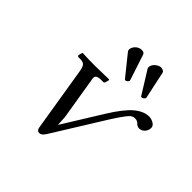

<svg xmlns="http://www.w3.org/2000/svg" viewBox="-174 -811 972 972"><g transform="rotate(45 312.0 -324.5)"><path d="M408.2 -293.9Q459 -376 498.3 -408.9Q537.6 -441.9 576.2 -441.9Q591.8 -441.9 607.9 -432.6Q624 -423.3 624 -407.2Q624 -401.9 623 -398.9Q619.1 -381.8 607.2 -372.3Q595.2 -362.8 583 -362.8Q567.4 -362.8 557.1 -375Q547.4 -384.8 529.8 -384.8Q520.5 -384.8 511.7 -379.4Q502.9 -374 490.2 -357.4Q477.5 -340.8 470.9 -330.8Q464.4 -320.8 444.8 -291L271 -11.2Q256.8 11.2 241.2 11.2Q224.6 11.2 221.2 -8.8L165 -354Q161.1 -380.4 152.6 -390.6Q144 -400.9 123 -400.9H111.8Q107.4 -400.9 105 -403.3Q102.5 -405.8 103 -409.2L107.9 -429.2L110.8 -431.2Q164.1 -429.2 198.2 -429.2L297.9 -431.2L301.8 -429.2L296.9 -409.2Q293.9 -400.9 287.1 -400.9H270Q241.7 -400.9 236.8 -384.8Q235.8 -377.4 240.2 -356L275.9 -138.2L278.8 -85ZM397 -623Q400.9 -637.7 415 -648.9Q429.2 -660.2 443.8 -660.2Q447.3 -660.2 448.2 -659.2Q463.9 -657.7 466.8 -646L498 -500V-496.1Q496.6 -491.7 490.7 -487.3Q484.9 -482.9 480 -482.9Q475.6 -482.9 474.1 -485.8L398.9 -606.9Q395 -614.3 397 -623ZM264.2 -617.2Q268.6 -632.8 281.7 -643.3Q294.9 -653.8 311 -653.8Q328.1 -653.8 332 -642.1L377.9 -502.9V-500Q376.5 -493.7 371.1 -490.2Q365.2 -485.8 360.8 -485.8Q356.9 -485.8 355 -488.8L267.1 -598.1Q263.2 -603.5 263.2 -609.9Q263.2 -611.3 263.7 -613.8Q264.2 -616.2 264.2 -617.2Z"/></g></svg>

Font: Common Serif
Style: Bold Italic
Weight: 700
Italic angle: -12°
Designer: Philipp H. Poll, Khaled Hosny
Foundry: Stefan Peev, Context Ltd.
Version: Version 1.026